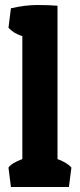

<svg xmlns="http://www.w3.org/2000/svg" viewBox="-20 -743 319 763"><path d="M13.7 -632.8 23.4 -710Q80.1 -723.1 127.9 -723.1Q175.8 -723.1 208.5 -720.2V-110.8Q247.6 -96.2 263.7 -77.1L253.9 0H23.4L13.7 -77.1Q27.3 -96.2 68.8 -110.8V-599.1Q33.2 -610.8 13.7 -632.8Z"/></svg>

Font: Odor Mean Chey
Style: Regular
Weight: 400
Designer: Danh Hong
Version: Version 8.002; ttfautohint (v1.8.3)